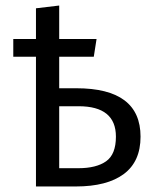

<svg xmlns="http://www.w3.org/2000/svg" viewBox="-20 -674 564 694"><path d="M194 -66H263Q328 -66 363.5 -91Q399 -116 399 -180Q399 -290 264 -290H194ZM194 -355H256Q488 -355 488 -180Q488 -90 427.5 -45Q367 0 254 0H110V-469H28V-533H110V-644L194 -654V-533H329L319 -469H194Z"/></svg>

Font: FiraSans
Style: Regular
Weight: 350
Designer: Carrois Corporate & Edenspiekermann AG
Foundry: Carrois Corporate GbR & Edenspiekermann AG
Version: Version 3.106;PS 003.106;hotconv 1.0.70;makeotf.lib2.5.58329